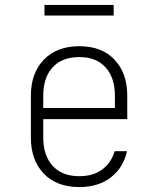

<svg xmlns="http://www.w3.org/2000/svg" viewBox="-20 -747 640 777"><path d="M301 10Q209 10 157 -44.5Q105 -99 105 -190V-360Q105 -451 157.5 -505.5Q210 -560 301 -560Q392 -560 443.5 -505.5Q495 -451 495 -360V-265H155V-190Q155 -118 193 -76Q231 -34 301 -34Q357 -34 393.5 -61Q430 -88 444 -135H494Q479 -68 428.5 -29Q378 10 301 10ZM155 -310H445V-360Q445 -432 407.5 -474Q370 -516 301 -516Q231 -516 193 -474.5Q155 -433 155 -360ZM160 -684V-727H440V-684Z"/></svg>

Font: Tiny Thin
Style: Regular
Weight: 100
Monospace: yes
Designer: Philipp Nurullin, Konstantin Bulenkov
Foundry: JetBrains
Version: Version 2.251; ttfautohint (v1.8.4.7-5d5b)